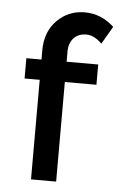

<svg xmlns="http://www.w3.org/2000/svg" viewBox="-45 -579 386 612"><g transform="rotate(5 148.0 -272.5)"><path d="M157.7 -383.5H258.8V-318.6H157.7V0H77.3V-318.6H28.9V-383.5H77.3V-413.4Q77.3 -472.2 113.4 -508.8Q149.5 -545.4 202.1 -545.4Q254.6 -545.4 295.9 -507.2L262.9 -450.5Q238.1 -475.3 213.4 -475.3Q187.6 -475.3 172.7 -459.3Q157.7 -443.3 157.7 -415.5Z"/></g></svg>

Font: NATS
Style: Regular
Weight: 400
Designer: Purushoth Kumar Guthula
Foundry: Silicon Andhra, USA.
Version: Version 1.0.4; ttfautohint (v1.2.25-373a) -l 7 -r 28 -G 50 -